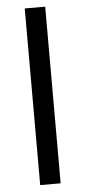

<svg xmlns="http://www.w3.org/2000/svg" viewBox="-54 -791 367 823"><g transform="rotate(-5 129.0 -380.0)"><path d="M173 0H85V-760H173Z"/></g></svg>

Font: Noto Sans Samaritan
Style: Regular
Weight: 400
Designer: Monotype Design Team
Foundry: Monotype Imaging Inc.
Version: Version 2.001; ttfautohint (v1.8.4.7-5d5b)